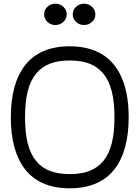

<svg xmlns="http://www.w3.org/2000/svg" viewBox="-20 -1020 755 1040"><path d="M464.4 -675.3Q419.7 -692.4 357.7 -692.4Q295.7 -692.4 251 -675.3Q206.3 -658.2 175.7 -621.3Q145 -584.5 130.2 -525.8Q115.5 -467 115.5 -384.5Q115.5 -302 130.2 -243.4Q145 -184.8 175.7 -147.9Q206.3 -111.1 251 -94Q295.7 -76.9 357.7 -76.9Q419.7 -76.9 464.4 -94Q509 -111.1 539.7 -147.9Q570.3 -184.8 585.2 -243.4Q600.1 -302 600.1 -384.5Q600.1 -467 585.2 -525.8Q570.3 -584.5 539.7 -621.3Q509 -658.2 464.4 -675.3ZM357.7 -769.3Q422.4 -769.3 474.5 -752.3Q526.6 -735.4 564.3 -703.2Q602.1 -671.1 627.3 -624Q652.6 -576.9 664.8 -517.1Q677 -457.3 677 -384.5Q677 -293.5 657.6 -222.7Q638.2 -151.9 599.1 -102.1Q560.1 -52.2 499.3 -26.1Q438.5 0 357.7 0Q276.9 0 216.1 -26.1Q155.3 -52.2 116.3 -102.1Q77.4 -151.9 58 -222.7Q38.6 -293.5 38.6 -384.5Q38.6 -475.6 58 -546.4Q77.4 -617.2 116.3 -667.1Q155.3 -717 216.1 -743.2Q276.9 -769.3 357.7 -769.3ZM323.4 -901.5Q305.4 -884.5 280 -884.5Q254.6 -884.5 236.8 -901.5Q219 -918.5 219 -942.4Q219 -966.3 236.8 -983.2Q254.6 -1000 280 -1000Q305.4 -1000 323.4 -983.2Q341.3 -966.3 341.3 -942.4Q341.3 -918.5 323.4 -901.5ZM478.6 -901.5Q460.7 -884.5 435.3 -884.5Q409.9 -884.5 392 -901.5Q374 -918.5 374 -942.4Q374 -966.3 392 -983.2Q409.9 -1000 435.3 -1000Q460.7 -1000 478.6 -983.2Q496.6 -966.3 496.6 -942.4Q496.6 -918.5 478.6 -901.5Z"/></svg>

Font: Tecnico
Style: Grueso
Weight: 700
Version: Version 1.3